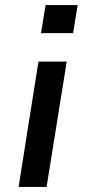

<svg xmlns="http://www.w3.org/2000/svg" viewBox="-20 -734 335 754"><path d="M141 -604 159 -714H285L267 -604ZM53 0 131 -492H242L163 0Z"/></svg>

Font: Nunito Sans 10pt SemiExpanded SemiBold
Style: Italic
Weight: 600
Width: 6
Italic angle: -9°
Designer: Vernon Adams
Foundry: Vernon Adams
Version: Version 3.101;gftools[0.9.27]